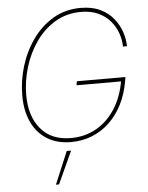

<svg xmlns="http://www.w3.org/2000/svg" viewBox="-63 -787 830 1080"><g transform="rotate(-5 352.0 -247.5)"><path d="M314.9 9.8Q235.8 9.8 179.4 -25.4Q123 -60.5 93.3 -124.5Q63.5 -188.5 63.5 -274.4Q63.5 -358.9 88.9 -441.2Q114.3 -523.4 162.4 -590.3Q210.4 -657.2 278.8 -697.3Q347.2 -737.3 433.6 -737.3Q497.6 -737.3 543.2 -715.3Q588.9 -693.4 617.7 -657.7Q646.5 -622.1 660.4 -580.6Q674.3 -539.1 674.3 -500H651.9Q651.4 -537.1 638.4 -575Q625.5 -612.8 598.6 -644.5Q571.8 -676.3 530.5 -695.6Q489.3 -714.8 433.1 -714.8Q352.1 -714.8 287.6 -676.5Q223.1 -638.2 178.2 -574.2Q133.3 -510.3 109.6 -432.1Q85.9 -354 85.9 -274.4Q85.9 -155.8 145.8 -84.2Q205.6 -12.7 315.9 -12.7Q395.5 -12.7 460 -49.3Q524.4 -85.9 567.1 -153.1Q609.9 -220.2 625 -311.5L634.3 -305.7H372.6L376.5 -328.1H650.9L647 -305.7Q634.8 -233.9 605.5 -175.8Q576.2 -117.7 532.7 -76.2Q489.3 -34.7 434.1 -12.5Q378.9 9.8 314.9 9.8ZM208.5 241.2 285.6 57.6H310.1L226.1 241.2Z"/></g></svg>

Font: Inter 24pt Thin
Style: Italic
Weight: 250
Italic angle: -9.3988°
Version: Version 4.001;git-66647c0bb